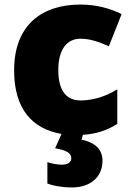

<svg xmlns="http://www.w3.org/2000/svg" viewBox="-20 -583 579 843"><path d="M430 123C430 59 378 39 338 30L344 9C407 5 454 -13 495 -39V-191C446 -160 389 -142 334 -142C276 -142 236 -179 236 -275C236 -368 275 -413 333 -413C375 -413 412 -400 458 -380L514 -521C462 -547 401 -563 333 -563C166 -563 42 -475 42 -274C42 -105 121 -17 250 5L222 68C273 77 293 89 293 112C293 129 278 140 253 140C231 140 210 136 188 129V223C212 232 250 240 296 240C377 240 430 194 430 123Z"/></svg>

Font: Noto Sans Lao UI Blk
Style: Regular
Weight: 900
Designer: Monotype Design Team
Foundry: Monotype Imaging Inc.
Version: Version 2.000